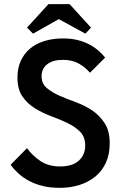

<svg xmlns="http://www.w3.org/2000/svg" viewBox="-20 -895 577 924"><path d="M268 9Q222 9 185.5 0Q149 -9 120 -24.5Q91 -40 69 -60Q47 -80 31 -102L110 -182Q136 -146 174.5 -120Q213 -94 270 -94Q329 -94 359.5 -122Q390 -150 390 -195Q390 -236 366 -260.5Q342 -285 305.5 -302.5Q269 -320 227 -335.5Q185 -351 148.5 -373.5Q112 -396 88 -430.5Q64 -465 64 -522Q64 -567 80 -602Q96 -637 124.5 -661Q153 -685 193.5 -697.5Q234 -710 283 -710Q323 -710 354.5 -702Q386 -694 411 -680.5Q436 -667 454.5 -650.5Q473 -634 486 -618L413 -545Q389 -573 357.5 -590Q326 -607 283 -607Q235 -607 207.5 -586Q180 -565 180 -528Q180 -493 204.5 -472Q229 -451 265 -435Q301 -419 344 -403.5Q387 -388 423 -364Q459 -340 483.5 -302.5Q508 -265 508 -206Q508 -153 490 -113Q472 -73 439.5 -46Q407 -19 363 -5Q319 9 268 9ZM315 -875 418 -762 391 -733 263 -803 139 -733 110 -762 213 -875Z"/></svg>

Font: Tilda Sans Semibold
Style: Regular
Weight: 600
Designer: ParaType Ltd
Foundry: ParaType Ltd
Version: Version 1.009